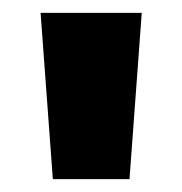

<svg xmlns="http://www.w3.org/2000/svg" viewBox="-20 -734 283 298"><path d="M200 -714H43L62 -456H181Z"/></svg>

Font: Noto Sans Arabic UI XCn XBd
Style: Regular
Weight: 800
Width: 2
Designer: Monotype Design Team, Nadine Chahine and Nizar Qandah
Foundry: Monotype Imaging Inc.
Version: Version 2.010